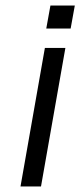

<svg xmlns="http://www.w3.org/2000/svg" viewBox="-20 -673 290 693"><path d="M162 -653H250L235 -570H147ZM142 -500H216L128 0H54Z"/></svg>

Font: Overused Grotesk
Style: Italic
Weight: 400
Italic angle: -10°
Version: Version 0.003